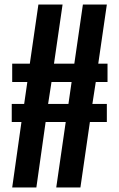

<svg xmlns="http://www.w3.org/2000/svg" viewBox="-20 -830 526 850"><path d="M34 0 75 -290H32V-370H87L101 -467H34V-548H112L150 -810H257L219 -548H309L347 -810H453L415 -548H456V-467H404L389 -370H453V-290H378L336 0H229L271 -290H182L141 0ZM193 -370H283L297 -467H208Z"/></svg>

Font: Oswald
Style: Regular
Weight: 400
Designer: Vernon Adams
Foundry: Vernon Adams
Version: Version 4.103; ttfautohint (v1.8.3)